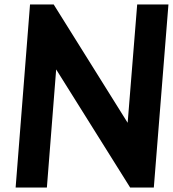

<svg xmlns="http://www.w3.org/2000/svg" viewBox="-20 -840 775 860"><path d="M734.5 -820 669 0H563L231.6 -529L190 0H50L114.5 -820H220.5L551.8 -290L594.5 -820Z"/></svg>

Font: Poland Can Into
Style: Of Regular
Weight: 500
Foundry: Cannot Into Space Fonts
Version: Version 1.01